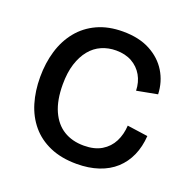

<svg xmlns="http://www.w3.org/2000/svg" viewBox="-102 -630 737 743"><g transform="rotate(20 266.0 -258.5)"><path d="M288 13Q225 13 178 -7.5Q131 -28 100.5 -64.5Q70 -101 55.5 -149.5Q41 -198 41 -255Q41 -313 56 -363Q71 -413 101.5 -450.5Q132 -488 177.5 -509Q223 -530 283 -530Q349 -530 395 -505.5Q441 -481 466 -440Q491 -399 493 -348L408 -332Q407 -367 391.5 -394Q376 -421 348.5 -436.5Q321 -452 283 -452Q251 -452 223.5 -440Q196 -428 176 -403.5Q156 -379 144.5 -343Q133 -307 133 -258Q133 -193 152.5 -149.5Q172 -106 207 -84.5Q242 -63 290 -63Q334 -63 363 -80.5Q392 -98 407 -127.5Q422 -157 424 -194L509 -182Q506 -137 490 -101Q474 -65 446 -39.5Q418 -14 378 -0.5Q338 13 288 13Z"/></g></svg>

Font: Bricolage Grotesque 60pt
Style: Regular
Weight: 400
Version: Version 1.001;gftools[0.9.33.dev8+g029e19f]